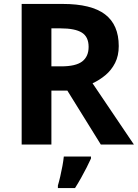

<svg xmlns="http://www.w3.org/2000/svg" viewBox="-20 -734 700 975"><path d="M298 -714Q444 -714 513.5 -661Q583 -608 583 -500Q583 -451 564.5 -414.5Q546 -378 515.5 -352.5Q485 -327 450 -311L660 0H492L322 -274H241V0H90V-714ZM287 -590H241V-397H290Q365 -397 397.5 -422Q430 -447 430 -496Q430 -547 395.5 -568.5Q361 -590 287 -590ZM442 71Q432 93 419.5 117.5Q407 142 392.5 168Q378 194 361 221H274V208Q280 188 286 162Q292 136 297 109Q302 82 304 61H442Z"/></svg>

Font: Noto Sans Kawi
Style: Bold
Weight: 700
Designer: Fadhl Haqq
Version: Version 1.000